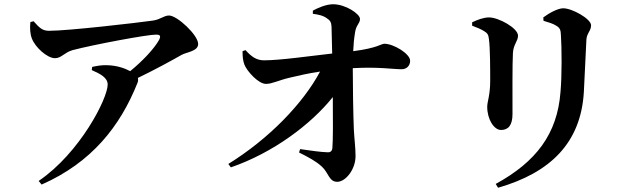

<svg xmlns="http://www.w3.org/2000/svg" viewBox="-20 -816 3030 904"><path d="M123 -712C120 -684 122 -655 130 -635C145 -594 202 -542 239 -542C269 -542 283 -569 322 -580C421 -606 672 -653 714 -653C733 -653 739 -648 729 -628C706 -587 653 -530 593 -481C569 -494 531 -508 484 -509C459 -510 437 -506 414 -501L412 -486C453 -468 487 -450 487 -418C487 -352 356 -96 162 36L176 53C412 -51 546 -222 627 -425C631 -434 631 -442 629 -449C712 -489 790 -532 834 -557C858 -571 913 -574 913 -609C913 -651 814 -743 776 -743C751 -743 736 -724 699 -719C628 -709 303 -671 211 -671C179 -671 166 -685 138 -716Z M1453 -751C1475 -748 1500 -744 1519 -730C1535 -720 1540 -710 1541 -690C1542 -657 1543 -603 1544 -564C1437 -552 1299 -532 1223 -532C1187 -532 1163 -550 1136 -580L1122 -575C1122 -548 1124 -530 1131 -511C1143 -481 1197 -420 1233 -421C1261 -421 1295 -439 1343 -450C1382 -459 1431 -471 1487 -479C1407 -329 1247 -163 1055 -44L1067 -28C1265 -96 1444 -230 1547 -359C1548 -251 1548 -152 1545 -120C1544 -105 1536 -98 1522 -99C1489 -100 1441 -107 1393 -114L1388 -98C1432 -76 1468 -57 1496 -31C1528 -1 1529 40 1568 40C1607 40 1654 -18 1654 -81C1654 -123 1648 -164 1646 -207C1643 -281 1641 -413 1641 -495C1762 -502 1830 -490 1871 -490C1895 -490 1911 -507 1911 -530C1911 -563 1833 -610 1790 -610C1774 -610 1759 -590 1643 -575C1644 -603 1647 -636 1652 -665C1657 -699 1675 -705 1675 -727C1675 -750 1608 -796 1548 -796C1515 -796 1475 -778 1453 -766Z M2729 -383C2732 -444 2738 -572 2741 -630C2743 -660 2763 -671 2763 -697C2763 -727 2674 -777 2632 -777C2606 -777 2565 -754 2538 -734L2539 -718C2562 -711 2584 -705 2599 -695C2618 -684 2620 -673 2621 -650C2625 -593 2626 -458 2619 -383C2604 -185 2504 -54 2314 50L2325 68C2572 -3 2715 -144 2729 -383ZM2260 -669C2275 -660 2280 -652 2282 -632C2288 -591 2288 -485 2288 -436C2288 -367 2274 -338 2274 -313C2274 -254 2306 -204 2339 -204C2373 -204 2393 -226 2393 -279C2393 -347 2392 -523 2395 -566C2397 -607 2419 -622 2419 -648C2419 -684 2327 -734 2283 -734C2257 -734 2228 -723 2203 -711V-695C2225 -687 2246 -678 2260 -669Z"/></svg>

Font: Noto Serif CJK JP
Style: Bold
Weight: 700
Designer: Ryoko NISHIZUKA 西塚涼子 (kana & ideographs); Frank Grießhammer (Latin, Greek & Cyrillic); Wenlong ZHANG 张文龙 (bopomofo); San
Foundry: Adobe Systems Incorporated
Version: Version 1.000;PS 1;hotconv 16.6.53;makeotf.lib2.5.65590